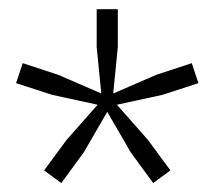

<svg xmlns="http://www.w3.org/2000/svg" viewBox="-20 -828 467 418"><path d="M234.5 -600 302 -523.5 351 -457 313.5 -429.5 264.5 -496.5 213.5 -584.5 162.5 -496.5 113.5 -429.5 76 -457 125 -523.5 192.5 -600 93.5 -621.5 15 -647 29.5 -690.5 107 -665 200.5 -624.5 190.5 -725.5V-808H236.5V-725.5L226.5 -624.5L320 -665L397.5 -690.5L412 -647L333.5 -621.5Z"/></svg>

Font: Encode Sans Condensed Condensed Light
Style: Regular
Weight: 300
Width: 3
Designer: Multiple Designers
Foundry: Impallari Type
Version: Version 3.000; ttfautohint (v1.8.3) -l 8 -r 50 -G 200 -x 14 